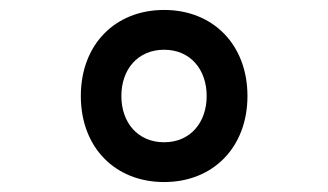

<svg xmlns="http://www.w3.org/2000/svg" viewBox="-20 -797 660 386"><path d="M310 -431C408.5 -431 477.5 -501 477.5 -604C477.5 -707 408.5 -777 310 -777C211 -777 142.5 -707 142.5 -604C142.5 -501 211 -431 310 -431ZM224 -604C224 -657.5 257 -697 310 -697C362.5 -697 395.5 -657.5 395.5 -604C395.5 -550.5 362.5 -511 310 -511C257 -511 224 -550.5 224 -604Z"/></svg>

Font: Monaspace Argon ExtraBold
Style: Bold
Weight: 800
Designer: Riley Cran & the Lettermatic Team
Foundry: Lettermatic
Version: Version 1.000 (Monaspace Argon)